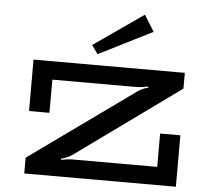

<svg xmlns="http://www.w3.org/2000/svg" viewBox="-64 -1083 1279 1153"><g transform="rotate(5 576.0 -506.5)"><path d="M124 0V-95L755 -548Q774 -562 793.5 -569.5Q813 -577 822 -578L820 -585Q812 -584 791.5 -580Q771 -576 748 -576H243V-376H120V-686H1032V-591L401 -135Q383 -123 365 -116.5Q347 -110 336 -107L337 -101Q349 -103 367.5 -106Q386 -109 407 -109H916V-310H1038V0ZM500 -752 463 -804 763 -1013 824 -915Z"/></g></svg>

Font: BioRhyme Expanded SemiBold
Style: Regular
Weight: 600
Width: 7
Designer: Aoife Mooney
Foundry: Aoife Mooney Type
Version: Version 1.600;gftools[0.9.33]